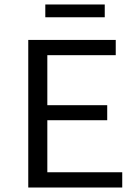

<svg xmlns="http://www.w3.org/2000/svg" viewBox="-20 -836 622 856"><path d="M447 -816V-759H182V-816ZM191 -68H525V0H106V-658H496V-590H191V-367H458V-300H191Z"/></svg>

Font: EauTest Medium
Style: Regular
Weight: 500
Designer: Christian Thalmann (Catharsis Fonts)
Version: Version 0.001;PS 000.001;hotconv 1.0.88;makeotf.lib2.5.64775